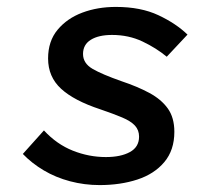

<svg xmlns="http://www.w3.org/2000/svg" viewBox="-20 -523 640 555"><path d="M268 12Q224 12 182.5 1Q141 -10 106.5 -30.5Q72 -51 46 -78L107 -146Q144 -106 190.5 -87.5Q237 -69 286 -69Q329 -69 355.5 -83.5Q382 -98 382 -128Q382 -147 370 -160Q358 -173 333 -183.5Q308 -194 270 -207Q194 -232 156.5 -266.5Q119 -301 119 -354Q119 -404 146.5 -437Q174 -470 218 -486.5Q262 -503 315 -503Q387 -503 438 -479Q489 -455 522 -423L462 -359Q432 -384 392 -403Q352 -422 304 -422Q265 -422 242.5 -408Q220 -394 220 -367Q220 -340 247.5 -324Q275 -308 332 -288Q377 -273 411.5 -254.5Q446 -236 465 -209.5Q484 -183 484 -142Q484 -89 455 -54.5Q426 -20 377 -4Q328 12 268 12Z"/></svg>

Font: Source Code Pro ExtraLight SemiBold
Style: Italic
Weight: 600
Italic angle: -11°
Monospace: yes
Version: Version 1.016;hotconv 1.0.116;makeotfexe 2.5.65601